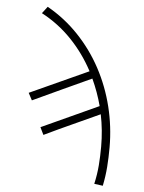

<svg xmlns="http://www.w3.org/2000/svg" viewBox="-58 -730 716 954"><g transform="rotate(5 300.0 -253.0)"><path d="M491 178 448 172Q459 124 462.5 78Q466 32 466 -15Q466 -56 462 -96Q458 -136 450 -175Q381 -143 315.5 -113.5Q250 -84 175 -48L157 -85L441 -215Q423 -283 393 -348Q319 -314 250.5 -282.5Q182 -251 103 -214L84 -250L376 -383Q331 -468 265.5 -536.5Q200 -605 115 -650L141 -684Q228 -635 296.5 -563Q365 -491 412 -403.5Q459 -316 483.5 -217Q508 -118 508 -15Q508 36 504.5 83Q501 130 491 178Z"/></g></svg>

Font: Source Code Pro Light
Style: Regular
Weight: 300
Monospace: yes
Designer: Paul D. Hunt, Teo Tuominen
Foundry: Adobe Systems Incorporated
Version: Version 2.030;PS 1.000;hotconv 16.6.51;makeotf.lib2.5.65220